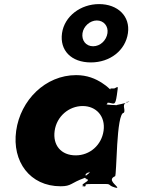

<svg xmlns="http://www.w3.org/2000/svg" viewBox="-20 -895 723 938"><path d="M283 -733C271 -649 328 -590 424 -590C518 -590 593 -649 605 -733C617 -816 555 -875 464 -875C374 -875 295 -816 283 -733ZM383 -733C388 -767 420 -795 453 -795C487 -795 510 -767 505 -733C500 -698 470 -669 435 -669C399 -669 378 -698 383 -733ZM59 -256C38 -106 126 15 276 15C330 15 324 -1 394 -26C413 -34 378 -45 420 -53C429 -53 380 -55 418 -55C423 -47 372 -30 408 -19C417 -19 371 -18 409 -18C417 -8 361 9 392 14C401 14 356 16 394 16C409 11 378 4 426 4H498C525 4 506 14 552 23C561 23 515 22 553 22C554 12 501 -16 542 -34C551 -34 547 -344 585 -344C597 -362 565 -389 612 -399C621 -399 573 -400 611 -400C609 -391 533 -381 553 -381C553 -381 494 -383 501 -386C513 -395 498 -404 494 -402C493 -395 491 -393 513 -393C538 -389 543 -377 551 -431C558 -482 558 -471 539 -463C517 -463 520 -464 519 -458C515 -460 506 -472 481 -488C447 -511 405 -528 352 -528C202 -528 80 -406 59 -256ZM247 -256C257 -327 317 -377 384 -377C450 -377 496 -327 486 -256C476 -186 419 -136 350 -136C278 -136 237 -186 247 -256Z"/></svg>

Font: Hussar Przerywany
Style: Obl
Weight: 400
Foundry: Cannot Into Space Fonts
Version: Version 0.982